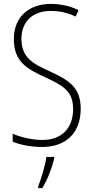

<svg xmlns="http://www.w3.org/2000/svg" viewBox="-20 -744 479 985"><path d="M394 -186C394 -297 333 -333 231 -380C149 -417 90 -449 90 -544C90 -635 149 -688 241 -688C278 -688 323 -681 368 -659L383 -692C345 -711 294 -724 241 -724C131 -724 51 -660 51 -543C51 -428 119 -390 209 -349C307 -304 355 -275 355 -184C355 -86 296 -26 198 -26C143 -26 87 -40 45 -58V-17C87 0 141 10 197 10C316 10 394 -60 394 -186ZM258 70V61H218C213 102 190 177 176 212V221H197C225 176 246 117 258 70Z"/></svg>

Font: Noto Sans Hebrew Condensed ExtraLight
Style: Regular
Weight: 200
Width: 3
Designer: Monotype Design Team
Foundry: Monotype Imaging Inc.
Version: Version 2.004